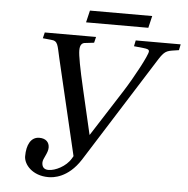

<svg xmlns="http://www.w3.org/2000/svg" viewBox="-56 -873 918 940"><g transform="rotate(5 402.5 -403.0)"><path d="M334 -759H640L654 -818H348ZM94 -80C94 -40 137 12 216 12C239 12 312 7 373 -88L703 -611C734 -659 744 -654 799 -663L805 -692H584L578 -663L626 -658C643 -656 653 -654 653 -644C653 -626 592 -512 546 -440L400 -212H399L348 -432C324 -535 313 -595 313 -620C313 -648 324 -657 339 -658L382 -663L389 -692H137L130 -663L170 -659C206 -657 204 -636 219 -572L330 -101L323 -89C299 -48 246 -23 214 -23C188 -23 181 -39 181 -57C181 -77 205 -104 205 -132C205 -158 188 -176 156 -176C114 -176 94 -136 94 -80Z"/></g></svg>

Font: Heuristica
Style: Italic
Weight: 400
Italic angle: -13°
Version: Version 1.0.1